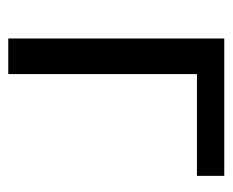

<svg xmlns="http://www.w3.org/2000/svg" viewBox="-69 -493 562 464"><g transform="rotate(90 212.0 -261.0)"><path d="M405 -456H159V0H73V-522H405Z"/></g></svg>

Font: Raleway Medium Alt1
Style: Regular
Weight: 500
Designer: Matt McInerney, Pablo Impallari, Rodrigo Fuenzalida
Foundry: Matt McInerney, Pablo Impallari, Rodrigo Fuenzalida
Version: Version 3.000g; ttfautohint (v1.5) -l 8 -r 28 -G 28 -x 14 -D